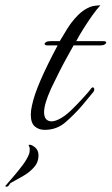

<svg xmlns="http://www.w3.org/2000/svg" viewBox="-103 -486 420 723"><path d="M65 3Q43 3 28 -10Q13 -23 13 -54Q13 -62 14 -70Q15 -78 17 -87Q25 -127 50 -184.5Q75 -242 114 -315H76Q65 -315 65 -321Q65 -324 70.5 -327.5Q76 -331 86 -331H122Q139 -360 149.5 -376.5Q160 -393 167 -402Q193 -435 214.5 -448.5Q236 -462 252 -464Q268 -466 275 -466Q261 -451 244 -427Q227 -403 211 -377.5Q195 -352 184 -331H286Q297 -331 297 -326Q297 -322 291 -318.5Q285 -315 275 -315H174Q158 -286 145.5 -263.5Q133 -241 120.5 -216Q108 -191 90 -154Q76 -123 69.5 -101Q63 -79 63 -64Q63 -45 71 -37Q79 -29 91 -29Q103 -29 119 -37Q141 -48 163 -69Q185 -90 205 -112Q215 -123 224 -133Q233 -143 241 -154Q244 -157 246 -157Q252 -157 252 -149Q252 -143 248 -139Q227 -113 204 -86Q177 -55 144 -26Q111 3 65 3ZM-78 217Q-86 217 -81 212L-50 176Q-33 156 -17.5 135.5Q-2 115 7 93Q8 89 8.5 84.5Q9 80 9 76Q9 68 7 66Q5 63 5 61Q5 59 8 59Q16 59 25 66Q42 77 42 100Q42 125 25 144Q8 163 -15.5 176.5Q-39 190 -61 202Q-64 203 -65.5 206Q-67 209 -69 211Q-73 217 -78 217Z"/></svg>

Font: Birthstone
Style: Regular
Weight: 400
Designer: Robert E. Leuschke
Foundry: Robert E. Leuschke
Version: Version 1.013; ttfautohint (v1.8.3)